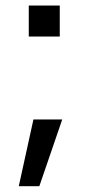

<svg xmlns="http://www.w3.org/2000/svg" viewBox="-20 -534 305 684"><path d="M82.5 -403.8V-514.2H192.9V-403.8ZM46.9 129.4 99.1 -108.4H201.7L120.1 129.4Z"/></svg>

Font: Muli
Style: Regular
Weight: 400
Designer: Vernon Adams
Foundry: newtypography
Version: Version 2; ttfautohint (v1.00rc1.6-4cba) -l 8 -r 50 -G 200 -